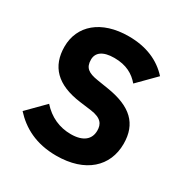

<svg xmlns="http://www.w3.org/2000/svg" viewBox="-166 -845 956 992"><g transform="rotate(30 312.0 -349.0)"><path d="M303 12C477 12 575 -81 575 -215C575 -335 506 -399 363 -422L294 -433C236 -442 211 -460 211 -508C211 -550 244 -576 312 -576C384 -576 429 -549 462 -510L563 -612C506 -675 426 -710 321 -710C157 -710 59 -623 59 -498C59 -381 126 -309 273 -290L342 -281C407 -272 423 -244 423 -206C423 -155 387 -122 313 -122C245 -122 185 -149 138 -202L38 -101C98 -35 181 12 303 12Z"/></g></svg>

Font: Braiins Sans
Style: Bold
Weight: 700
Designer: Mike Abbink, Paul van der Laan, Pieter van Rosmalen, Jiri Chlebus, Lubos Buracinsky
Foundry: Bold Monday, Sudetype
Version: Version 1.000;hotconv 1.0.109;makeotfexe 2.5.65596